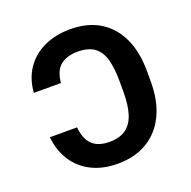

<svg xmlns="http://www.w3.org/2000/svg" viewBox="-131 -866 999 1005"><g transform="rotate(-20 368.5 -363.5)"><path d="M70.6 -242.1H222Q228.1 -175.1 261.4 -143.7Q294.7 -112.3 357 -112.3Q414.5 -112.3 448.8 -137.7Q483.2 -163 498.5 -211.9Q513.7 -260.8 513.7 -332.3V-393.7Q513.7 -465.9 500 -514.9Q486.2 -563.8 452.6 -588.7Q419 -613.6 358.9 -613.6Q301.6 -613.6 265.2 -586.1Q228.8 -558.6 222 -489H71.2Q77 -567 115.3 -622.5Q153.6 -677.9 217.3 -707.6Q281 -737.3 363 -737.3Q459.9 -737.3 527.7 -695.5Q595.5 -653.7 631.1 -576.7Q666.7 -499.6 666.7 -393.7V-333.8Q666.7 -227.5 629.9 -150.5Q593 -73.6 523.9 -31.9Q454.8 9.8 358.4 9.8Q275.4 9.8 213.4 -21.5Q151.3 -52.7 114.6 -109.6Q77.9 -166.5 70.6 -242.1Z"/></g></svg>

Font: Inter Variable LoSnoCo
Style: Regular
Weight: 400
Designer: Rasmus Andersson
Foundry: rsms
Version: Version 4.000;git-a52131595; featfreeze: case,dlig,ss01,ss02